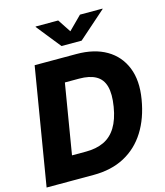

<svg xmlns="http://www.w3.org/2000/svg" viewBox="-135 -1051 988 1152"><g transform="rotate(-15 359.0 -475.0)"><path d="M301.8 0H84.5L108.4 -147H294.4Q357.9 -147 404.8 -168.9Q451.7 -190.9 481.4 -238.8Q511.2 -286.6 523.9 -363.8Q536.6 -441.4 523.4 -489Q510.3 -536.6 470.9 -558.6Q431.6 -580.6 367.2 -580.6H177.2L201.7 -727.5H389.6Q500.5 -727.5 575.7 -683.6Q650.9 -639.6 683.6 -558.1Q716.3 -476.6 697.3 -363.8Q678.7 -250.5 627.4 -168.9Q576.2 -87.4 494.4 -43.7Q412.6 0 301.8 0ZM303.2 -727.5 182.6 0H9.8L130.4 -727.5ZM336.4 -950.2 390.1 -868.7 471.7 -950.2H611.8L611.3 -947.3L440.9 -796.9H315.9L195.8 -947.3L196.3 -950.2Z"/></g></svg>

Font: Inter 18pt ExtraBold
Style: Italic
Weight: 800
Italic angle: -9.3988°
Designer: Rasmus Andersson
Foundry: rsms
Version: Version 4.001;git-66647c0bb